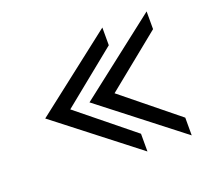

<svg xmlns="http://www.w3.org/2000/svg" viewBox="-116 -839 1111 995"><g transform="rotate(-20 439.5 -342.0)"><path d="M781.2 -683.6V-585.9L480 -341.8L781.2 -97.7V0L341.8 -341.8ZM537.1 -683.6V-585.9L235.8 -341.8L537.1 -97.7V0L97.7 -341.8Z"/></g></svg>

Font: BabelStone Club Penguin
Style: Regular
Weight: 400
Designer: Andrew West
Foundry: BabelStone
Version: Version 1.02 November 6, 2013